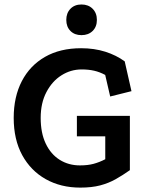

<svg xmlns="http://www.w3.org/2000/svg" viewBox="-20 -826 666 866"><path d="M565.8 -58.5Q533.8 -35.8 501.8 -17.8Q469.8 0.2 431.9 10.2Q394 20.2 342 20.2Q254.2 20.2 186.5 -17.8Q118.8 -55.8 80.2 -126.2Q41.8 -196.8 41.8 -294.2Q41.8 -389.2 78.4 -459.9Q115 -530.5 183.1 -569.5Q251.2 -608.5 345.8 -608.5Q405 -608.5 454.8 -592.8Q504.5 -577 542.5 -549.2L573 -414.8L477 -390.8L454.5 -488Q430 -501.2 404.8 -507Q379.5 -512.8 348.2 -512.8Q299 -512.8 257.1 -486.2Q215.2 -459.8 189.4 -410.6Q163.5 -361.5 163.5 -294.2Q163.5 -226 186.4 -178.1Q209.2 -130.2 249.4 -105.1Q289.5 -80 340.5 -80Q376 -80 402.2 -87.1Q428.5 -94.2 454.8 -107.8V-211.2H326.8V-303.5H565.8ZM347.5 -805.8Q378.5 -805.8 397.8 -786.5Q417 -767.2 417 -736.2Q417 -705.2 397.8 -686.3Q378.5 -667.5 347.5 -667.5Q316.5 -667.5 297.8 -686.3Q279 -705.2 279 -736.2Q279 -767.2 297.8 -786.5Q316.5 -805.8 347.5 -805.8Z"/></svg>

Font: Podkova VF Beta
Style: Regular
Weight: 400
Designer: Ilya Yudin
Foundry: Cyreal (www.cyreal.org)
Version: Version 2.100